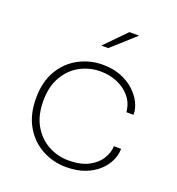

<svg xmlns="http://www.w3.org/2000/svg" viewBox="-134 -848 891 965"><g transform="rotate(20 311.0 -365.0)"><path d="M326 9Q257 9 197.5 -23Q138 -55 102.2 -116.5Q66.5 -178 66.5 -265Q66.5 -352.5 102.2 -413.5Q138 -474.5 197.5 -506.2Q257 -538 326 -538Q380 -538 422.5 -521.2Q465 -504.5 494.5 -477.5Q524 -450.5 539.8 -418.8Q555.5 -387 555.5 -357.5Q555.5 -357 555.5 -356Q555.5 -355 555.5 -354H517Q517 -356.5 516.8 -359.8Q516.5 -363 516 -366Q510.5 -405 484.5 -435.8Q458.5 -466.5 417.5 -484.5Q376.5 -502.5 326 -502.5Q268.5 -502.5 218.2 -475.8Q168 -449 136.8 -396Q105.5 -343 105.5 -265Q105.5 -187 136.5 -134Q167.5 -81 218 -53.8Q268.5 -26.5 326 -26.5Q390.5 -26.5 432.5 -48.5Q474.5 -70.5 495.2 -104Q516 -137.5 517 -172H555.5Q555.5 -140.5 541 -108.8Q526.5 -77 497.5 -50.2Q468.5 -23.5 425.8 -7.2Q383 9 326 9ZM284.5 -625.5 394 -737.5H446L321.5 -625.5Z"/></g></svg>

Font: Epilogue ExtraLight
Style: Regular
Weight: 250
Designer: Tyler Finck
Foundry: Etcetera Type Co
Version: Version 2.112